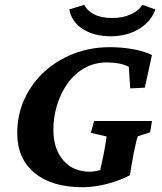

<svg xmlns="http://www.w3.org/2000/svg" viewBox="-20 -781 685 810"><path d="M328.1 8.8Q198.2 8.8 125.5 -51.8Q52.7 -112.3 52.7 -218.8Q52.7 -295.9 82.5 -361.8Q112.3 -427.7 165.5 -477.1Q218.8 -526.4 290 -554.2Q361.3 -582 444.3 -582Q495.1 -582 542.5 -573.2Q589.8 -564.5 621.1 -548.8L590.8 -411.1L529.3 -408.2L523.4 -499Q504.9 -508.8 481.9 -513.2Q459 -517.6 432.6 -517.6Q377.9 -517.6 335.4 -493.2Q293 -468.8 264.2 -427.7Q235.4 -386.7 220.2 -335.9Q205.1 -285.2 205.1 -233.4Q205.1 -153.3 246.6 -105Q288.1 -56.6 358.4 -56.6Q368.2 -56.6 380.4 -58.6Q392.6 -60.5 405.3 -64Q418 -67.4 429.7 -74.2L393.6 -21.5L415 -119.1Q418 -132.8 420.9 -149.9Q423.8 -167 426.3 -181.6Q428.7 -196.3 429.7 -205.1L363.3 -220.7L377 -270.5H621.1L613.3 -222.7L561.5 -206.1Q557.6 -197.3 553.2 -176.8Q548.8 -156.2 543.9 -133.8Q541 -115.2 536.6 -92.8Q532.2 -70.3 528.3 -42Q497.1 -25.4 462.4 -14.2Q427.7 -2.9 393.6 2.9Q359.4 8.8 328.1 8.8ZM580.1 -760.7 635.7 -741.2Q623 -705.1 594.7 -679.7Q566.4 -654.3 528.8 -641.1Q491.2 -627.9 448.2 -627.9Q377 -627.9 329.6 -658.2Q282.2 -688.5 272.5 -741.2L335.9 -760.7Q346.7 -736.3 377 -720.7Q407.2 -705.1 453.1 -705.1Q498 -705.1 532.2 -720.7Q566.4 -736.3 580.1 -760.7Z"/></svg>

Font: Crimson Pro ExtraLight
Style: Bold Italic
Weight: 700
Italic angle: -12°
Version: Version 1.002